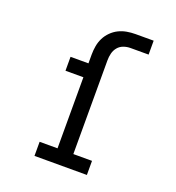

<svg xmlns="http://www.w3.org/2000/svg" viewBox="-133 -841 866 947"><g transform="rotate(20 300.0 -367.5)"><path d="M154 0V-74H248V-447H154V-520H248V-566Q248 -589 252 -611.5Q256 -634 266 -654Q276 -674 292.5 -690.5Q309 -707 329 -717Q349 -727 371.5 -731Q394 -735 417 -735H512V-662H417Q398 -662 380.5 -655.5Q363 -649 351.5 -635Q340 -621 335.5 -603Q331 -585 331 -566V-74H429V0Z"/></g></svg>

Font: R Plex Mono
Style: Regular
Weight: 400
Monospace: yes
Designer: Belleve Invis
Foundry: Belleve Invis
Version: Version 31.8.0